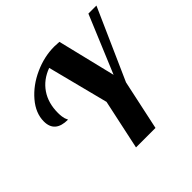

<svg xmlns="http://www.w3.org/2000/svg" viewBox="-184 -933 1115 1115"><g transform="rotate(-45 373.5 -375.0)"><path d="M55 -485Q55 -553 108 -615Q161 -677 242 -713.5Q323 -750 405 -750Q420 -750 446 -748L533 -390L681 -745H747L553 -308L487 0H327L393 -308L297 -683Q226 -657 187 -600Q148 -543 148 -462Q148 -445 150 -431.5Q152 -418 154 -412.5Q156 -407 159 -400.5Q162 -394 162 -393Q55 -393 55 -485Z"/></g></svg>

Font: Lobster Two
Style: Bold Italic
Weight: 700
Designer: Pablo Impallari
Foundry: Pablo Impallari. www.impallari.com
Version: Version 1.006